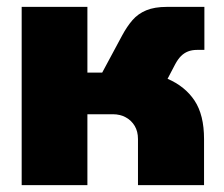

<svg xmlns="http://www.w3.org/2000/svg" viewBox="-20 -538 650 558"><path d="M43 0V-518H234V-327H277L335 -435Q349 -461 365 -479.5Q381 -498 405 -508Q429 -518 465 -518H574V-393H553Q538 -393 526.5 -388.5Q515 -384 506 -375Q497 -366 489 -351L467 -309Q518 -287 545.5 -245.5Q573 -204 573 -134V0H381V-134Q381 -156 371.5 -172Q362 -188 345.5 -197Q329 -206 308 -206H234V0Z"/></svg>

Font: MuseoModerno Thin Black
Style: Regular
Weight: 900
Version: Version 1.002